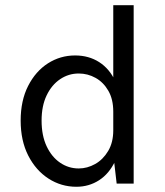

<svg xmlns="http://www.w3.org/2000/svg" viewBox="-20 -702 632 734"><path d="M272 12Q214 12 165.5 -19.2Q117 -50.5 88 -107.2Q59 -164 59 -241Q59 -317.5 87.5 -373.5Q116 -429.5 163.2 -459.8Q210.5 -490 267 -490Q319.5 -490 359.2 -464.5Q399 -439 421 -391Q443 -343 443 -275H413Q413 -322.5 394.2 -355Q375.5 -387.5 345.5 -404.2Q315.5 -421 281 -421Q242 -421 209.8 -399.2Q177.5 -377.5 158.2 -337.2Q139 -297 139 -241Q139 -184 158.2 -143Q177.5 -102 209.8 -80Q242 -58 281 -58Q313.5 -58 343.8 -75Q374 -92 393.5 -124.8Q413 -157.5 413 -204H443Q443 -134.5 420.2 -86.2Q397.5 -38 358.8 -13Q320 12 272 12ZM426 0 413 -112V-682H491V0Z"/></svg>

Font: Karla
Style: Regular
Weight: 400
Designer: Jonathan Pinhorn
Version: Version 2.004;gftools[0.9.33]